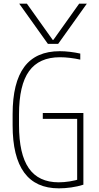

<svg xmlns="http://www.w3.org/2000/svg" viewBox="-20 -1020 540 1050"><path d="M85 -1000H127L268 -802H272L413 -1000H455L298 -780H242ZM302 10Q49 10 49 -335V-395Q49 -569 113 -654.5Q177 -740 307 -740Q334 -740 363 -736.5Q392 -733 419 -727V-694Q392 -700 363 -703.5Q334 -707 308 -707Q194 -707 139 -631Q84 -555 84 -394V-336Q84 -177 137.5 -100Q191 -23 301 -23Q330 -23 361.5 -28Q393 -33 420 -42L402 -25V-370H214V-402H436V-10Q405 0 369.5 5Q334 10 302 10Z"/></svg>

Font: M PLUS 1 Code ExtraLight
Style: Regular
Weight: 250
Designer: Coji Morishita
Foundry: UNDERFOREST DESIGN
Version: Version 1.002